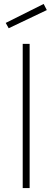

<svg xmlns="http://www.w3.org/2000/svg" viewBox="-20 -952 265 972"><path d="M95 0V-730H130V0ZM9 -836 201 -932 217 -901 24 -809Z"/></svg>

Font: TitilliumText22L Th
Style: Thin
Weight: 100
Designer: Campivisivi
Foundry: Campivisivi
Version: 1.000